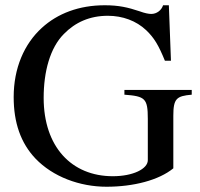

<svg xmlns="http://www.w3.org/2000/svg" viewBox="-20 -696 762 730"><path d="M709 -354H453V-336C532 -330 542 -322 542 -244V-87C542 -54 486 -26 409 -26C252 -26 146 -138 146 -324C146 -423 170 -514 223 -567C266 -611 321 -636 390 -636C446 -636 498 -617 536 -581C566 -552 582 -526 607 -465H630L622 -676H600C594 -657 576 -643 555 -643C545 -643 530 -646 511 -653C466 -668 432 -676 378 -676C281 -676 199 -645 139 -590C72 -529 32 -437 32 -327C32 -229 59 -152 115 -93C181 -24 283 14 385 14C488 14 584 -11 639 -56V-256C639 -321 651 -331 709 -336Z"/></svg>

Font: STIXGeneral
Style: Regular
Weight: 400
Designer: MicroPress Inc., with final additions and corrections provided by Coen Hoffman, Elsevier (retired)
Version: Version 1.1.0